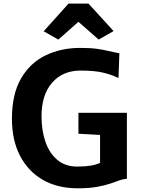

<svg xmlns="http://www.w3.org/2000/svg" viewBox="-20 -1010 762 1038"><path d="M44.5 -368Q44.5 -501.5 94 -586.2Q143.5 -671 227 -711Q310.5 -751 413.5 -751Q469 -751 504.5 -746Q540 -741 567.5 -734.2Q595 -727.5 625.5 -722L620.5 -588Q588.5 -604.5 541 -616.5Q493.5 -628.5 416 -628.5Q319 -628.5 261.8 -563Q204.5 -497.5 204.5 -381Q204.5 -304 226 -242.5Q247.5 -181 290.5 -145.2Q333.5 -109.5 397.5 -109.5Q481 -109.5 521 -129.5V-280.5L404 -287V-400H666V-43.5Q647 -42.5 625.5 -34.8Q604 -27 574.8 -17Q545.5 -7 503.2 0.5Q461 8 400.5 8Q290 8 210.2 -38.5Q130.5 -85 87.5 -169.2Q44.5 -253.5 44.5 -368ZM295.5 -796 216 -841 350.5 -990.5H458.5L594 -842L513.5 -796L404 -892Z"/></svg>

Font: Merriweather Sans
Style: Bold
Weight: 700
Designer: Eben Sorkin
Foundry: Eben Sorkin
Version: Version 1.008; ttfautohint (v1.7.19-72a1) -l 8 -r 50 -G 200 